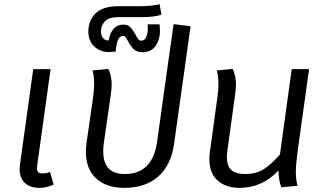

<svg xmlns="http://www.w3.org/2000/svg" viewBox="-20 -898 1571 930"><path d="M240 -4Q206 12 170 12Q126 12 100.5 -12Q75 -36 75 -79Q75 -87 77 -103L141 -563H225L161 -103Q159 -89 159 -85Q159 -71 165 -64.5Q171 -58 185 -58Q205 -58 222 -65Z M903 -771 874 -563 823 -200Q809 -99 747 -43.5Q685 12 582 12Q495 12 445.5 -34Q396 -80 396 -162Q396 -183 399 -205L432 -434Q436 -465 436 -493Q436 -528 428 -557L505 -564Q521 -530 521 -488Q521 -469 516 -434L483 -206Q480 -184 480 -165Q480 -55 584 -55Q719 -55 741 -211L790 -563L821 -781Z M753 -780Q755 -756 755 -748Q755 -707 734 -676Q713 -645 669 -645Q643 -645 628.5 -659Q614 -673 601 -697Q593 -712 588 -718Q583 -724 576 -724Q560 -724 552 -706Q544 -688 540 -648Q516 -646 507 -646Q465 -646 436.5 -673Q408 -700 408 -745Q408 -799 443 -833.5Q478 -868 554 -868H657Q718 -868 753 -878L762 -827Q729 -815 664 -815H552Q508 -815 488.5 -795Q469 -775 469 -745Q469 -727 478.5 -714.5Q488 -702 505 -702H506Q521 -779 578 -779Q599 -779 611 -766.5Q623 -754 636 -731Q644 -716 649.5 -708.5Q655 -701 664 -701Q681 -701 688.5 -719Q696 -737 696 -762Q696 -774 695 -780Z M1422 -168Q1413 -102 1413 -66Q1413 -28 1421 2L1343 9Q1330 -20 1329 -72Q1249 12 1141 12Q1074 12 1034 -23.5Q994 -59 994 -128Q994 -145 997 -164L1034 -434Q1038 -465 1038 -493Q1038 -528 1030 -557L1107 -564Q1123 -530 1123 -488Q1123 -469 1118 -434L1082 -173Q1079 -154 1079 -139Q1079 -92 1101.5 -73.5Q1124 -55 1167 -55Q1221 -55 1259 -79.5Q1297 -104 1336 -150L1393 -563H1477Z"/></svg>

Font: FiraGO Book
Style: Italic
Weight: 350
Italic angle: -8°
Designer: bBox Type GmbH
Foundry: bBox Type GmbH
Version: Version 1.001